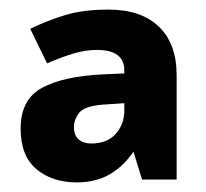

<svg xmlns="http://www.w3.org/2000/svg" viewBox="-20 -835 429 400"><path d="M206 -815Q274 -815 311 -779.5Q348 -744 348 -678V-461H276L258 -519Q237 -488 208 -471.5Q179 -455 140 -455Q89 -455 56 -482.5Q23 -510 23 -567Q23 -628 67.5 -652Q112 -676 193 -680L239 -682V-688Q239 -731 182 -731Q158 -731 133 -723.5Q108 -716 78 -703L43 -775Q78 -792 115.5 -803.5Q153 -815 206 -815ZM194 -617Q156 -614 145 -600Q134 -586 134 -570Q134 -553 144 -544.5Q154 -536 170 -536Q203 -536 221 -556Q239 -576 239 -605V-620Z"/></svg>

Font: Noto Sans Telugu UI ExtraBold
Style: Regular
Weight: 800
Designer: Jelle Bosma - Monotype Design Team
Foundry: Monotype Imaging Inc.
Version: Version 2.005; ttfautohint (v1.8.4.7-5d5b)